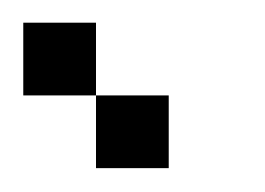

<svg xmlns="http://www.w3.org/2000/svg" viewBox="-20 -582 228 165"><path d="M0 -562.5H62.5V-500H0ZM62.5 -500H125V-437.5H62.5Z"/></svg>

Font: Pixel Operator
Style: Regular
Weight: 400
Designer: Jayvee Enaguas (HarvettFox96)
Version: 2016.04.25